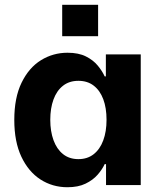

<svg xmlns="http://www.w3.org/2000/svg" viewBox="-20 -773 670 802"><path d="M261.7 9.1Q199.4 9.1 149.1 -23.3Q98.8 -55.8 69.2 -118.5Q39.7 -181.1 39.7 -272Q39.7 -365.3 70.2 -427.7Q100.6 -490.2 151.1 -521.5Q201.6 -552.7 262.1 -552.7Q308.3 -552.7 339 -537.2Q369.7 -521.8 388.5 -498.8Q407.4 -475.8 417.2 -454H422.2V-545.9H567.9V0H422.9V-87.4H417.2Q407.1 -65.4 387.7 -43.1Q368.2 -20.8 337.4 -5.9Q306.6 9.1 261.7 9.1ZM307.5 -108.3Q345.2 -108.3 371.3 -128.9Q397.5 -149.5 411.2 -186.4Q425 -223.3 425 -272.5Q425 -322.2 411.3 -358.7Q397.7 -395.1 371.5 -415.2Q345.4 -435.4 307.5 -435.4Q269.2 -435.4 243 -414.7Q216.7 -394 203.4 -357.3Q190 -320.6 190 -272.5Q190 -224.6 203.5 -187.4Q217 -150.3 243.2 -129.3Q269.4 -108.3 307.5 -108.3ZM239.8 -621.8V-752.9H389.8V-621.8Z"/></svg>

Font: Atlassian Sans
Style: Regular
Weight: 400
Designer: Rasmus Andersson
Foundry: Modifications by Atlassian Pty Ltd, manufactured by rsms
Version: Version 4.001;git-9221beed3